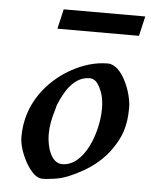

<svg xmlns="http://www.w3.org/2000/svg" viewBox="-50 -685 593 755"><g transform="rotate(5 246.5 -307.5)"><path d="M363 -446C314 -446 266 -432 216 -404C129 -354 49 -261 49 -130C49 -99 60 -65 80 -28C102 9 123 28 145 28C160 28 175 26 190 24C231 19 262 3 293 -13C344 -40 384 -75 412 -116C443 -162 461 -203 461 -280C461 -339 419 -446 363 -446ZM218 -36C173 -36 155 -101 155 -150C155 -180 161 -213 173 -250C174 -257 176 -263 178 -268C199 -319 234 -382 296 -382C310 -382 322 -375 331 -360C347 -335 355 -304 355 -267C355 -174 306 -36 218 -36ZM171 -643 153 -565H475L493 -643Z"/></g></svg>

Font: fbb
Style: Bold Italic
Weight: 700
Italic angle: -12°
Designer: David J. Perry, Michael Sharpe
Version: Version 0.991